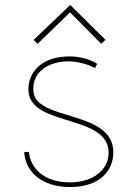

<svg xmlns="http://www.w3.org/2000/svg" viewBox="-20 -741 517 776"><path d="M78 -127C81 -52 144 15 263 15C384 15 438 -52 438 -125C438 -298 126 -250 115 -371C107 -460 192 -495 261 -493C320 -491 364 -466 364 -466L373 -483C373 -483 330 -513 261 -513C129 -513 87 -428 96 -365C115 -230 419 -277 419 -124C419 -56 358 -4 263 -4C151 -4 102 -67 97 -127ZM406 -580 264 -721 116 -580 132 -564 263 -691 389 -564Z"/></svg>

Font: Advent Pro
Style: Thin
Weight: 100
Designer: Andreas Kalpakidis
Foundry: Andreas Kalpakidis
Version: Version 2.002 2007